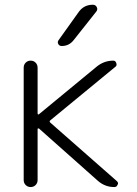

<svg xmlns="http://www.w3.org/2000/svg" viewBox="-20 -796 566 795"><path d="M364.3 -776.4Q376 -776.4 380.9 -766.1Q385.7 -755.9 377.9 -747.1L284.2 -628.9Q265.6 -605.5 235.4 -605.5Q225.6 -605.5 221.2 -613.8Q216.8 -622.1 222.7 -629.9L305.7 -746.1Q327.1 -776.4 364.3 -776.4ZM135.7 -326.2Q135.7 -323.2 137.7 -322.3Q139.6 -321.3 141.6 -323.2L380.9 -520.5Q411.1 -544.9 449.2 -544.9Q458 -544.9 461.4 -535.2Q464.8 -525.4 459 -520.5L188.5 -297.9Q182.6 -293 188.5 -288.1L462.9 -46.9Q468.8 -42 468.8 -36.1Q468.8 -34.2 466.8 -31.2Q463.9 -21.5 453.1 -21.5Q415 -21.5 385.7 -46.9L141.6 -263.7Q139.6 -264.6 137.7 -264.2Q135.7 -263.7 135.7 -261.7V-50.8Q135.7 -38.1 127.4 -29.8Q119.1 -21.5 106.9 -21.5Q94.7 -21.5 86.4 -29.8Q78.1 -38.1 78.1 -50.8V-515.6Q78.1 -528.3 86.4 -536.6Q94.7 -544.9 106.9 -544.9Q119.1 -544.9 127.4 -536.6Q135.7 -528.3 135.7 -515.6Z"/></svg>

Font: Gen Jyuu Gothic Light
Style: Regular
Weight: 200
Designer: [Source Han Sans]
Ryoko NISHIZUKA  (kana & ideographs); Paul D. Hunt (Latin, Greek & Cyrillic); Wenlong ZHANG  (bopomofo
Version: Version 1.002.20150607